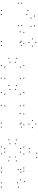

<svg xmlns="http://www.w3.org/2000/svg" viewBox="1737 -2593 866 4380"><g transform="rotate(90 2170.0 -403.0)"><path d="M323 10.2V-9.8H303V10.2ZM323 -572V-592H303V-572ZM402.7 -667.3V-687.3H382.7V-667.3ZM590.2 -667.3V-687.3H570.2V-667.3ZM578.5 -746.8V-766.8H558.5V-746.8ZM355.7 -746.8V-766.8H335.7V-746.8ZM230.2 -597.7V-617.7H210.2V-597.7ZM230.2 10.2V-9.8H210.2V10.2ZM574.3 -378.5V-398.5H554.3V-378.5ZM574.3 -454.8V-474.8H554.3V-454.8ZM62.3 -454.8V-474.8H42.3V-454.8ZM62.3 -378.5V-398.5H42.3V-378.5Z M1030 10V-10H1010V10ZM1030 -446.2V-466.2H1010V-446.2ZM978.8 -503.7V-523.7H958.8V-503.7ZM727.8 -503.7V-523.7H707.8V-503.7ZM716.2 -420.8V-440.8H696.2V-420.8ZM959.7 -420.8V-440.8H939.7V-420.8ZM934.5 -442V-462H914.5V-442ZM934.5 10V-10H914.5V10ZM1041.8 -698.8V-718.8H1021.8V-698.8ZM959.8 -777V-797H939.8V-777ZM877.7 -698.8V-718.8H857.7V-698.8ZM959.8 -620.5V-640.5H939.8V-620.5Z M1771.8 10V-10H1751.8V10ZM1785.7 -69.5V-89.5H1765.7V-69.5ZM1519.5 -69.5V-89.5H1499.5V-69.5ZM1409.5 -185.5V-205.5H1389.5V-185.5ZM1409.5 -308.2V-328.2H1389.5V-308.2ZM1519.5 -424.2V-444.2H1499.5V-424.2ZM1785.7 -424.2V-444.2H1765.7V-424.2ZM1771.8 -503.7V-523.7H1751.8V-503.7ZM1482.5 -503.7V-523.7H1462.5V-503.7ZM1320 -332.2V-352.2H1300V-332.2ZM1320 -161.5V-181.5H1300V-161.5ZM1482.5 10V-10H1462.5V10Z M2391.8 10V-10H2371.8V10ZM2405.7 -69.5V-89.5H2385.7V-69.5ZM2139.5 -69.5V-89.5H2119.5V-69.5ZM2029.5 -185.5V-205.5H2009.5V-185.5ZM2029.5 -308.2V-328.2H2009.5V-308.2ZM2139.5 -424.2V-444.2H2119.5V-424.2ZM2405.7 -424.2V-444.2H2385.7V-424.2ZM2391.8 -503.7V-523.7H2371.8V-503.7ZM2102.5 -503.7V-523.7H2082.5V-503.7ZM1940 -332.2V-352.2H1920V-332.2ZM1940 -161.5V-181.5H1920V-161.5ZM2102.5 10V-10H2082.5V10Z M2890 10V-10H2870V10ZM2890 -446.2V-466.2H2870V-446.2ZM2838.8 -503.7V-523.7H2818.8V-503.7ZM2587.8 -503.7V-523.7H2567.8V-503.7ZM2576.2 -420.8V-440.8H2556.2V-420.8ZM2819.7 -420.8V-440.8H2799.7V-420.8ZM2794.5 -442V-462H2774.5V-442ZM2794.5 10V-10H2774.5V10ZM2901.8 -698.8V-718.8H2881.8V-698.8ZM2819.8 -777V-797H2799.8V-777ZM2737.7 -698.8V-718.8H2717.7V-698.8ZM2819.8 -620.5V-640.5H2799.8V-620.5Z M3497.2 10V-10H3477.2V10ZM3660 -161.5V-181.5H3640V-161.5ZM3660 -332.2V-352.2H3640V-332.2ZM3503.8 -503.7V-523.7H3483.8V-503.7ZM3342.5 -503.7V-523.7H3322.5V-503.7ZM3180 -332.2V-352.2H3160V-332.2ZM3180 -161.5V-181.5H3160V-161.5ZM3342.5 10V-10H3322.5V10ZM3269.5 -185.5V-205.5H3249.5V-185.5ZM3269.5 -308.2V-328.2H3249.5V-308.2ZM3379.5 -424.2V-444.2H3359.5V-424.2ZM3460.2 -424.2V-444.2H3440.2V-424.2ZM3570.5 -308.2V-328.2H3550.5V-308.2ZM3570.5 -185.5V-205.5H3550.5V-185.5ZM3460.2 -69.5V-89.5H3440.2V-69.5ZM3379.5 -69.5V-89.5H3359.5V-69.5ZM3377.8 -627.2V-647.2H3357.8V-627.2ZM3482.3 -796.2V-816.2H3462.3V-796.2ZM3583.2 -796.2V-816.2H3563.2V-796.2ZM3457.3 -627.2V-647.2H3437.3V-627.2Z M4257.7 10V-10H4237.7V10ZM4257.7 -382.5V-402.5H4237.7V-382.5ZM4127.5 -515.3V-535.3H4107.5V-515.3ZM3859.3 -432.7V-452.7H3839.3V-432.7ZM3859.3 -375.2V-395.2H3839.3V-375.2ZM4094.2 -429.5V-449.5H4074.2V-429.5ZM4161.5 -359V-379H4141.5V-359ZM4161.5 10V-10H4141.5V10ZM3917.8 10V-10H3897.8V10ZM3917.8 -437.2V-457.2H3897.8V-437.2ZM3892.2 -503.7V-523.7H3872.2V-503.7ZM3822.3 -503.7V-523.7H3802.3V-503.7ZM3822.3 10V-10H3802.3V10Z"/></g></svg>

Font: Monaspace Krypton Dots Var
Style: Regular
Weight: 400
Designer: Riley Cran and the Lettermatic Team
Version: Version 1.100 (Monaspace Krypton Dots)